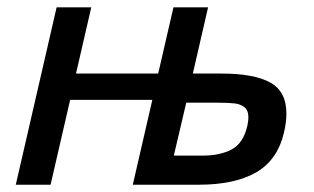

<svg xmlns="http://www.w3.org/2000/svg" viewBox="-20 -508 864 528"><path d="M135.7 -487.8H231L189 -305.7H415L457 -487.8H552.2L510.3 -305.7H589.8Q678.2 -305.7 722.9 -281.2Q767.6 -256.8 767.6 -195.8Q767.6 -171.9 761.2 -144.5Q743.7 -68.4 684.8 -34.2Q626 0 525.9 0H345.2L398.9 -233.4H172.9L119.1 0H23.4ZM537.6 -80.1Q585.9 -80.1 617.7 -97.4Q649.4 -114.7 660.2 -162.1Q663.1 -175.3 663.1 -185.1Q663.1 -204.6 652.3 -213.1Q641.6 -221.7 625.2 -223.6Q608.9 -225.6 577.6 -225.6H492.2L458 -80.1Z"/></svg>

Font: Acari Sans Medium
Style: Italic
Weight: 500
Italic angle: -13°
Designer: Alfredo Marco Pradil and Stefan Peev
Foundry: Hanken Design Co.
Version: Version 1.045